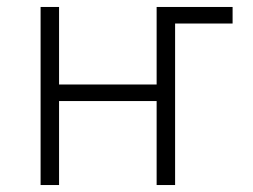

<svg xmlns="http://www.w3.org/2000/svg" viewBox="-20 -531 726 551"><path d="M462 -463.5V-511H647.5V-463.5ZM96.5 0V-511H149.5V-288.5H429.5V-511H482.5V0H429.5V-241H149.5V0Z"/></svg>

Font: Overpass ExtraLight
Style: Regular
Weight: 250
Designer: Delve Withrington, Dave Bailey, Thomas Jockin
Foundry: Delve Fonts LLC
Version: Version 4.000